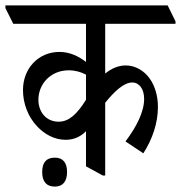

<svg xmlns="http://www.w3.org/2000/svg" viewBox="-56 -643 669 710"><path d="M187 -126C220 -126 245 -140 262 -158V-28L324 6H333V-263C367 -305 402 -338 433 -338C459 -338 477 -314 477 -277C477 -230 449 -174 408 -120L474 -76C508 -129 528 -188 528 -248C528 -288 517 -325 498 -352C477 -382 444 -401 409 -401C382 -401 356 -390 333 -371V-555H593V-564L564 -623H-36V-613L-7 -555H262V-414C236 -434 203 -451 164 -451C86 -451 29 -390 29 -310C29 -258 49 -210 81 -176C109 -146 146 -126 187 -126ZM86 -274C86 -332 131 -383 198 -383C222 -383 243 -377 262 -367V-274C229 -221 199 -193 161 -193C113 -193 86 -231 86 -274ZM147 47C176 47 192 28 192 -7C192 -41 177 -60 147 -60C115 -60 100 -42 100 -7C100 29 116 47 147 47Z"/></svg>

Font: Noto Serif Devanagari ExtraCondensed
Style: Regular
Weight: 400
Width: 2
Designer: Universal Thirst, Indian Type Foundry and the Monotype Design Team
Foundry: Monotype Imaging Inc.
Version: Version 2.004